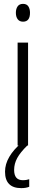

<svg xmlns="http://www.w3.org/2000/svg" viewBox="-20 -752 234 992"><path d="M99 -732Q118 -732 126.5 -719Q135 -706 135 -686Q135 -640 99 -640Q81 -640 71.5 -652.5Q62 -665 62 -686Q62 -706 71 -719Q80 -732 99 -732ZM125 -532V0H71V-532ZM53 126Q53 179 98 179Q108 179 117 177.5Q126 176 131 174V213Q114 220 90 220Q6 220 6 135Q6 96 28 58.5Q50 21 88 -11L121 0Q85 35 69 64.5Q53 94 53 126Z"/></svg>

Font: Noto Sans Hebrew ExtraCondensed Light
Style: Regular
Weight: 300
Width: 2
Designer: Monotype Design Team
Foundry: Monotype Imaging Inc.
Version: Version 2.004; ttfautohint (v1.8.4.7-5d5b)